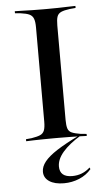

<svg xmlns="http://www.w3.org/2000/svg" viewBox="-55 -607 461 840"><g transform="rotate(-5 176.0 -186.5)"><path d="M166.1 -2.4Q141.1 -2.4 118.5 -2Q96 -1.6 77 -1.2Q58.1 -0.8 42.7 0V-8.9L67.7 -11.3Q92.7 -15.3 105.6 -21Q118.5 -26.6 123.8 -39.9Q129 -53.2 129 -78.2V-492.7Q129 -517.7 123.8 -531Q118.5 -544.4 105.6 -550.4Q92.7 -556.5 67.7 -559.7L42.7 -562.1V-571Q58.1 -571 77 -570.2Q96 -569.4 118.5 -569Q141.1 -568.5 166.1 -568.5H175.8H184.7Q210.5 -568.5 233.1 -569Q255.6 -569.4 274.6 -570.2Q293.5 -571 308.9 -571V-562.1L283.1 -559.7Q258.1 -556.5 244.8 -550.4Q231.5 -544.4 227 -531Q222.6 -517.7 222.6 -492.7V-78.2Q222.6 -53.2 227 -39.9Q231.5 -26.6 244.8 -21Q258.1 -15.3 283.1 -11.3L308.9 -8.9V0Q293.5 -0.8 274.6 -1.2Q255.6 -1.6 233.1 -2Q210.5 -2.4 184.7 -2.4H175.8ZM191.9 197.6Q150.8 197.6 127.4 181.9Q104 166.1 104 139.5Q104 116.9 121.4 95.2Q138.7 73.4 176.2 49.2Q213.7 25 273.4 -4H282.3Q230.6 27.4 203.2 59.3Q175.8 91.1 175.8 122.6Q175.8 169.4 230.6 169.4Q275.8 169.4 308.9 138.7L312.1 146Q291.1 171 259.3 184.3Q227.4 197.6 191.9 197.6Z"/></g></svg>

Font: Playfair 144pt SemiExpanded Medium
Style: Regular
Weight: 500
Width: 6
Designer: Claus Eggers Sørensen
Foundry: Claus Eggers Sørensen
Version: Version 2.203